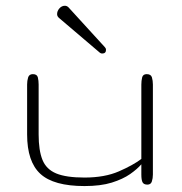

<svg xmlns="http://www.w3.org/2000/svg" viewBox="-20 -625 615 650"><path d="M266.1 4.9Q161.6 4.9 116.7 -36.4Q71.8 -77.6 71.8 -169.9V-338.9Q71.8 -351.6 75.2 -362.8Q78.6 -374 91.3 -374Q105.5 -374 108.2 -362.8Q110.8 -351.6 110.8 -338.9V-169.9Q110.8 -115.7 123.8 -83.7Q136.7 -51.8 170.4 -37.8Q204.1 -23.9 266.1 -23.9Q334.5 -23.9 382.6 -44.9Q430.7 -65.9 458.5 -86.9V-338.9Q458.5 -351.6 461.2 -362.8Q463.9 -374 476.6 -374Q491.2 -374 494.4 -362.8Q497.6 -351.6 497.6 -338.9V-34.2Q497.6 -21.5 494.1 -10.7Q490.7 0 479 0Q466.8 0 462.6 -7.8Q458.5 -15.6 458.5 -34.2V-68.8Q444.8 -52.7 420.4 -35.6Q396 -18.6 358.4 -6.8Q320.8 4.9 266.1 4.9ZM325.7 -443.8Q321.8 -443.8 318.4 -446.3L180.7 -563.5Q173.3 -569.3 173.3 -577.1Q173.3 -587.9 181.2 -596.7Q189 -605.5 199.7 -605.5Q206.5 -605.5 211.9 -600.1L335 -465.3Q338.9 -461.4 338.9 -456.5Q338.9 -443.8 325.7 -443.8Z"/></svg>

Font: Gruppo
Style: Regular
Weight: 400
Designer: Vernon Adams
Foundry: Vernon Adams
Version: Version 1.001; ttfautohint (v1.8.4.7-5d5b);gftools[0.9.28]